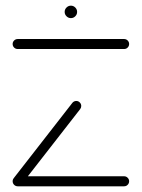

<svg xmlns="http://www.w3.org/2000/svg" viewBox="-20 -654 498 674"><path d="M433.3 -17.8Q433.3 -10.4 428.1 -5.2Q423 0 415.6 0H42.2Q34.8 0 29.6 -5.2Q24.4 -10.4 24.4 -17.8Q24.4 -24.8 29.6 -30Q34.8 -35.2 42.2 -35.2H415.6Q423 -35.2 428.1 -30Q433.3 -24.8 433.3 -17.8ZM43.3 -1.9Q36.3 -1.9 31.1 -7Q25.9 -12.2 25.9 -19.6Q25.9 -25.6 29.6 -30.4L234.1 -293Q236.3 -295.9 240 -297.8Q243.7 -299.6 247.8 -299.6Q254.8 -299.6 260 -294.4Q265.2 -289.3 265.2 -281.9Q265.2 -275.9 261.5 -271.1L57 -8.5Q54.8 -5.6 51.1 -3.7Q47.4 -1.9 43.3 -1.9ZM433.3 -499.6Q433.3 -492.2 428.1 -487Q423 -481.9 415.6 -481.9H42.2Q34.8 -481.9 29.6 -487Q24.4 -492.2 24.4 -499.6Q24.4 -506.7 29.6 -511.9Q34.8 -517 42.2 -517H415.6Q423 -517 428.1 -511.9Q433.3 -506.7 433.3 -499.6ZM207 -612.2Q207 -621.1 213.5 -627.6Q220 -634.1 228.9 -634.1Q237.8 -634.1 244.3 -627.6Q250.7 -621.1 250.7 -612.2Q250.7 -603.3 244.3 -596.9Q237.8 -590.4 228.9 -590.4Q220 -590.4 213.5 -596.9Q207 -603.3 207 -612.2Z"/></svg>

Font: 26F Galaxy Sans Light
Style: Regular
Weight: 300
Designer: C₂₉H₂₅N₃O₅
Version: Version 1.100